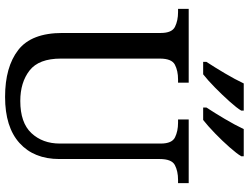

<svg xmlns="http://www.w3.org/2000/svg" viewBox="-132 -839 981 757"><g transform="rotate(90 358.5 -460.5)"><path d="M362 10Q244 10 177 -42Q110 -94 110 -216V-604Q110 -648 85.5 -660Q61 -672 28 -672H15V-714H306V-672H293Q259 -672 235 -659.5Q211 -647 211 -600V-210Q211 -123 258 -86.5Q305 -50 378 -50Q464 -50 505 -94Q546 -138 546 -206V-604Q546 -648 521.5 -660Q497 -672 464 -672H451V-714H702V-672H689Q655 -672 631 -659.5Q607 -647 607 -600V-204Q607 -104 544 -47Q481 10 362 10ZM404 -784Q425 -816 449 -856.5Q473 -897 489 -931H596V-921Q586 -904 560.5 -875Q535 -846 505.5 -817.5Q476 -789 453 -771H404ZM224 -784Q245 -816 269 -856.5Q293 -897 309 -931H416V-921Q406 -904 380 -875Q354 -846 325 -817.5Q296 -789 273 -771H224Z"/></g></svg>

Font: Noto Serif Khojki
Style: Regular
Weight: 400
Designer: Juan Bruce
Version: Version 2.002